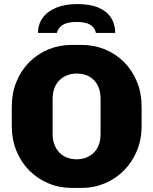

<svg xmlns="http://www.w3.org/2000/svg" viewBox="-20 -915 754 945"><path d="M333 10Q272 10 218.5 -12.5Q165 -35 124.5 -75.5Q84 -116 61 -172Q38 -228 38 -296V-389Q38 -457 61 -513Q84 -569 124.5 -609.5Q165 -650 218.5 -672Q272 -694 333 -694H381Q443 -694 496.5 -672Q550 -650 590.5 -609.5Q631 -569 654 -513Q677 -457 677 -389V-296Q677 -228 653.5 -172Q630 -116 589.5 -75.5Q549 -35 495.5 -12.5Q442 10 382 10ZM357 -131Q383 -131 404.5 -139.5Q426 -148 442 -164Q458 -180 466.5 -203Q475 -226 475 -256V-428Q475 -458 466.5 -481.5Q458 -505 442 -521Q426 -537 404.5 -545Q383 -553 357 -553Q332 -553 310.5 -544.5Q289 -536 273 -520.5Q257 -505 248 -482Q239 -459 239 -429V-256Q239 -226 248 -203Q257 -180 273 -163.5Q289 -147 310.5 -139Q332 -131 357 -131ZM167 -753Q167 -795 190 -827Q213 -859 256.5 -877Q300 -895 360 -895Q424 -895 465.5 -877Q507 -859 527 -827Q547 -795 547 -753H452Q447 -779 424.5 -793Q402 -807 357 -807Q313 -807 289.5 -793Q266 -779 260 -753Z"/></svg>

Font: Chivo Medium ExtraBold
Style: Regular
Weight: 800
Version: Version 2.002